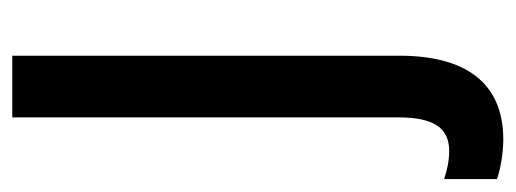

<svg xmlns="http://www.w3.org/2000/svg" viewBox="-306 -302 820 305"><g transform="rotate(-90 103.5 -150.0)"><path d="M34 240C124 240 167 180 167 75V-540H69V74C69 131 51 154 16 154C0 154 -14 151 -29 146V230C-15 235 11 240 34 240Z"/></g></svg>

Font: Noto Sans Armenian Condensed Medium
Style: Regular
Weight: 500
Width: 3
Designer: Monotype Design Team
Foundry: Monotype Imaging Inc.
Version: Version 2.008